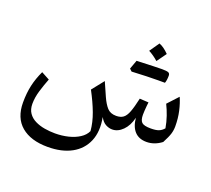

<svg xmlns="http://www.w3.org/2000/svg" viewBox="-156 -893 1519 1379"><g transform="rotate(20 604.0 -203.5)"><path d="M990.2 6.8Q932.1 6.8 899.4 -28.6Q866.7 -64 860.4 -130.4Q845.2 -66.9 808.3 -30Q771.5 6.8 728.5 6.8Q703.1 6.8 678.2 -6.6Q653.3 -20 634.8 -54.2Q654.8 51.3 623 126.7Q591.3 202.1 517.1 242.7Q442.9 283.2 335.4 283.2Q206.1 283.2 133.5 221.9Q61 160.6 61 43Q61 -29.3 74.5 -88.9Q87.9 -148.4 116.2 -208L178.7 -174.3Q159.2 -124.5 143.3 -71.8Q127.4 -19 127.4 29.3Q127.4 71.8 147 99.9Q166.5 127.9 199.2 144Q231.9 160.2 272 167Q312 173.8 352.5 173.8Q404.8 173.8 452.6 162.1Q500.5 150.4 536.1 127.4Q571.8 104.5 586.9 71.3Q581.5 6.3 555.9 -62.3Q530.3 -130.9 487.8 -210.4L560.5 -301.8L606.9 -196.8Q628.4 -148.9 652.8 -121.8Q677.2 -94.7 721.7 -94.7Q754.9 -94.7 775.4 -109.6Q795.9 -124.5 810.3 -162.4Q824.7 -200.2 839.8 -269L907.7 -265.1Q906.2 -254.9 904.5 -236.8Q902.8 -218.8 901.6 -200.2Q900.4 -181.6 900.4 -168.9Q900.4 -127 917.5 -110.8Q934.6 -94.7 986.3 -94.7Q1024.9 -94.7 1046.4 -102.8Q1067.9 -110.8 1085.9 -131.8Q1078.1 -177.2 1063.5 -220Q1048.8 -262.7 1030.3 -299.8L1104.5 -379.9Q1123 -338.4 1135.3 -284.2Q1147.5 -230 1147.5 -168.9Q1147.5 -139.2 1138.9 -111.1Q1130.4 -83 1104.5 -34.2Q1050.8 6.8 990.2 6.8ZM979 -495.1Q979 -460 970.7 -438H920.4Q842.3 -438 717.8 -431.6Q709 -439.5 700.2 -448.2Q713.4 -485.4 725.1 -516.6Q881.8 -522.9 917.7 -522.9Q953.6 -522.9 966.3 -517.6Q979 -512.2 979 -495.1ZM785.6 -615.2Q803.2 -639.6 837.4 -689.9Q873 -676.8 912.1 -636.7Q898.4 -617.2 885.5 -599.6Q872.6 -582 859.4 -563.5Q825.2 -594.2 785.6 -615.2Z"/></g></svg>

Font: Pinar-DS2-FD Medium
Style: Regular
Weight: 500
Designer: Amin Abedi
Version: Version 3.000